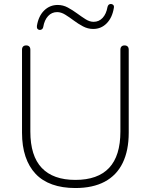

<svg xmlns="http://www.w3.org/2000/svg" viewBox="-20 -940 760 968"><path d="M360 8Q294 8 243.5 -10Q193 -28 159.5 -63.5Q126 -99 108.5 -151Q91 -203 91 -271V-689Q91 -700 96.5 -705.5Q102 -711 112 -711Q122 -711 127.5 -705.5Q133 -700 133 -689V-277Q133 -154 190.5 -93.5Q248 -33 360 -33Q473 -33 530 -93.5Q587 -154 587 -277V-689Q587 -700 592.5 -705.5Q598 -711 608 -711Q618 -711 623.5 -705.5Q629 -700 629 -689V-271Q629 -181 598.5 -118.5Q568 -56 508 -24Q448 8 360 8ZM181 -789Q174 -789 169.5 -794Q165 -799 166 -809Q174 -859 202.5 -887Q231 -915 271 -915Q298 -915 322 -902Q346 -889 368.5 -872.5Q391 -856 411.5 -843Q432 -830 452 -830Q479 -830 497.5 -850Q516 -870 522 -905Q524 -913 528.5 -916.5Q533 -920 539 -920Q546 -920 551 -915Q556 -910 554 -900Q546 -851 518 -822.5Q490 -794 450 -794Q423 -794 398.5 -807Q374 -820 352 -836.5Q330 -853 309 -866Q288 -879 268 -879Q241 -879 222.5 -859Q204 -839 198 -804Q197 -797 192 -793Q187 -789 181 -789Z"/></svg>

Font: Nunito ExtraLight
Style: Regular
Weight: 200
Designer: Vernon Adams
Foundry: Vernon Adams
Version: Version 3.602